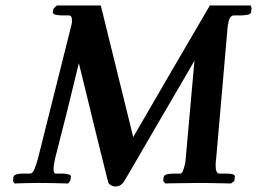

<svg xmlns="http://www.w3.org/2000/svg" viewBox="-20 -667 945 699"><path d="M656 -89 688 -446Q667 -410 640 -363.5Q613 -317 584 -267.5Q555 -218 528 -171.5Q501 -125 479.5 -88Q458 -51 445 -29Q432 -7 432 -7Q428 0 420 6Q412 12 399 12Q393 12 384 7.5Q375 3 373 -7Q373 -7 366 -35Q359 -63 347.5 -109Q336 -155 322 -212Q308 -269 294 -327.5Q280 -386 267 -437Q246 -349 224.5 -262.5Q203 -176 180 -88Q179 -85 179 -82Q179 -79 178 -77Q175 -61 175 -51Q175 -35 183 -35H209Q220 -35 230 -32Q240 -29 238 -23L236 -9L228 1Q228 1 209 0.5Q190 0 164.5 -0.5Q139 -1 120 -1Q103 -1 82.5 -0.5Q62 0 47.5 0.5Q33 1 33 1L27 -8L29 -23Q32 -35 63 -35H89Q99 -35 106 -53Q113 -71 118 -89Q147 -205 178.5 -330.5Q210 -456 239 -572Q239 -573 239.5 -574Q240 -575 240 -576L241 -581Q242 -585 242 -588Q242 -591 242 -594Q242 -611 230 -611H200Q184 -612 178 -615Q172 -618 172 -622L175 -636L187 -647H347L465 -168Q533 -286 605 -409Q677 -532 744 -647H893L896 -637L894 -622Q892 -615 879.5 -613Q867 -611 860 -611H833Q815 -611 811 -582L809 -572L767 -90Q766 -84 765.5 -77.5Q765 -71 765 -65Q765 -35 779 -35H804Q838 -35 835 -23L833 -8L821 1Q821 1 799.5 0.5Q778 0 750.5 -0.5Q723 -1 703 -1Q690 -1 669.5 -0.5Q649 0 629 0Q609 0 595.5 0.5Q582 1 582 1L574 -8L576 -23Q578 -30 588 -32.5Q598 -35 610 -35H636Q643 -35 647.5 -48.5Q652 -62 655 -77Q655 -80 655.5 -83Q656 -86 656 -89Z"/></svg>

Font: Libertinus Serif SemiBold
Style: Italic
Weight: 600
Italic angle: -11.5°
Designer: Philipp H. Poll, Khaled Hosny
Foundry: Caleb Maclennan
Version: Version 7.051;RELEASE